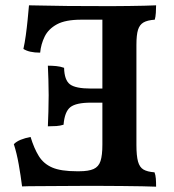

<svg xmlns="http://www.w3.org/2000/svg" viewBox="-20 -699 655 722"><path d="M567 -679Q549 -678 522.5 -677.5Q496 -677 466.5 -676.5Q437 -676 410 -676Q383 -676 365 -676V-155Q365 -115 358 -93.5Q351 -72 332 -63.5Q313 -55 278 -55L292 0Q320 0 359 0Q398 0 439 0.5Q480 1 514.5 1.5Q549 2 567 3Q567 -14 566 -27.5Q565 -41 561 -51Q534 -53 519.5 -61.5Q505 -70 499 -91.5Q493 -113 493 -154V-530Q493 -568 499 -587Q505 -606 519.5 -614.5Q534 -623 562 -625Q565 -635 566 -650.5Q567 -666 567 -679ZM95 -184Q74 -180 58 -173.5Q42 -167 32 -157Q43 -123 50.5 -80.5Q58 -38 63 2Q85 1 122 1Q159 1 203 0.5Q247 0 292 0L278 -55H269Q209 -55 176.5 -69Q144 -83 126 -112Q108 -141 95 -184ZM160 -452Q161 -428 162 -399.5Q163 -371 163 -341Q163 -310 162 -279Q161 -248 160 -224Q178 -224 192 -225Q206 -226 219 -230Q223 -279 244.5 -296Q266 -313 322 -313H389V-366H322Q264 -366 243 -382Q222 -398 221 -444Q207 -449 191.5 -450.5Q176 -452 160 -452ZM89 -679Q87 -656 84 -625.5Q81 -595 77 -566Q73 -537 68 -515Q79 -508 94.5 -504.5Q110 -501 131 -501Q134 -533 148 -561.5Q162 -590 194 -607.5Q226 -625 286 -625H394L368 -676Q291 -676 236 -676.5Q181 -677 145 -678Q109 -679 89 -679Z"/></svg>

Font: Vollkorn SemiBold
Style: Regular
Weight: 600
Designer: Friedrich Althausen
Foundry: Friedrich Althausen
Version: Version 5.000